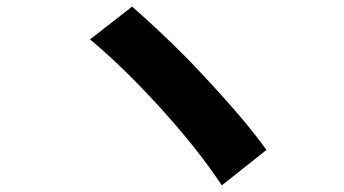

<svg xmlns="http://www.w3.org/2000/svg" viewBox="-20 -634 1040 580"><path d="M546 -457Q712 -284 785 -181L650 -74Q579 -182 465 -307.5Q351 -433 252 -515L379 -614Q454 -549 546 -457Z"/></svg>

Font: Merged Yaku Han JP ExtraBold
Style: Regular
Weight: 800
Designer: Ryoko NISHIZUKA 西塚涼子 (kana, bopomofo & ideographs); Paul D. Hunt (Latin, Greek & Cyrillic); Sandoll Communications 산돌커뮤니
Foundry: Adobe
Version: Version 2.004